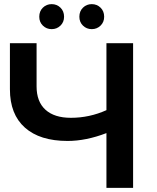

<svg xmlns="http://www.w3.org/2000/svg" viewBox="-20 -909 762 929"><path d="M307 -227Q173 -227 100.5 -291.5Q28 -356 28 -477V-700H157V-491Q157 -417 200 -378Q243 -339 323 -339Q413 -339 495 -376V-700H624V0H495V-265Q396 -227 307 -227ZM424 -768Q399 -768 381.5 -785Q364 -802 364 -828Q364 -855 381.5 -872Q399 -889 424 -889Q449 -889 466.5 -872Q484 -855 484 -828Q484 -802 466.5 -785Q449 -768 424 -768ZM230 -768Q205 -768 187.5 -785Q170 -802 170 -828Q170 -855 187.5 -872Q205 -889 230 -889Q255 -889 272.5 -872Q290 -855 290 -828Q290 -802 272.5 -785Q255 -768 230 -768Z"/></svg>

Font: Montserrat SemiBold
Style: Regular
Weight: 600
Designer: Julieta Ulanovsky
Foundry: Julieta Ulanovsky
Version: Version 9.000; ttfautohint (v1.8.4.7-5d5b)